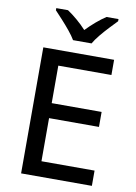

<svg xmlns="http://www.w3.org/2000/svg" viewBox="-101 -1006 758 1071"><g transform="rotate(10 278.5 -471.0)"><path d="M496.6 0H95.7V-713.9H496.6V-627.9H195.8V-415.5H478.5V-330.6H195.8V-86.4H496.6ZM252 -782.2Q238.8 -804.7 216.8 -831.5Q194.8 -858.4 170.9 -884.5Q147 -910.6 128.9 -929.7V-941.9H195.3Q221.7 -924.3 250.2 -900.1Q278.8 -876 303.7 -848.6Q330.1 -876 358.6 -900.4Q387.2 -924.8 413.6 -941.9H481.4V-929.7Q462.9 -910.6 438.5 -884.8Q414.1 -858.9 391.8 -831.8Q369.6 -804.7 356.9 -782.2Z"/></g></svg>

Font: Open Sans Medium
Style: Regular
Weight: 500
Designer: Monotype Design Team
Foundry: Monotype Imaging Inc.
Version: Version 3.000